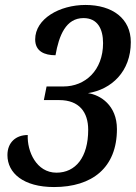

<svg xmlns="http://www.w3.org/2000/svg" viewBox="-20 -744 548 775"><path d="M198 11C352 11 452 -67 452 -223C452 -319 385 -361 335 -368C430 -383 508 -455 508 -574C508 -669 434 -724 325 -724C220 -724 122 -668 122 -585C122 -537 159 -521 204 -521C218 -601 246 -671 317 -671C374 -671 396 -627 396 -570C396 -460 324 -395 236 -395H168L157 -340H219C300 -340 336 -291 336 -220C336 -109 285 -47 208 -47C127 -47 89 -133 92 -199C44 -199 10 -169 10 -118C10 -45 75 11 198 11Z"/></svg>

Font: Noto Serif Condensed Semi
Style: Italic
Weight: 600
Width: 3
Italic angle: -12°
Designer: Monotype Design Team
Foundry: Monotype Imaging Inc.
Version: Version 1.901